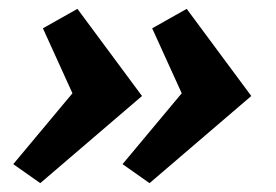

<svg xmlns="http://www.w3.org/2000/svg" viewBox="-20 -429 624 434"><path d="M318 -15 257 -58 404 -234 399 -200 324 -365 402 -409 548 -212ZM71 -15 10 -58 157 -234 152 -200 77 -365 155 -409 301 -212Z"/></svg>

Font: Ysabeau Infant ExtraBold
Style: Italic
Weight: 800
Italic angle: -12°
Designer: Christian Thalmann (Catharsis Fonts)
Version: Version 2.001;gftools[0.9.30]; featfreeze: ss01,ss02,lnum